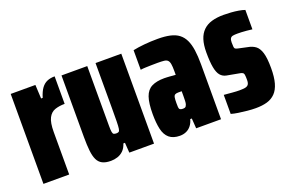

<svg xmlns="http://www.w3.org/2000/svg" viewBox="-73 -767 1543 1023"><g transform="rotate(-20 698.0 -255.0)"><path d="M31 0V-510H171L175 -432H184Q194 -465 207.5 -483.5Q221 -502 239.5 -510Q258 -518 283 -518V-362Q253 -362 228.5 -354Q204 -346 190.5 -320Q177 -294 177 -241V0Z M412 8Q382 8 363.5 -1.5Q345 -11 335.5 -31Q326 -51 322.5 -83Q319 -115 319 -161V-510H465V-236Q465 -195 465 -171Q465 -147 467 -136Q469 -125 474.5 -122.5Q480 -120 489 -120Q497 -120 502 -123Q507 -126 509 -138.5Q511 -151 511.5 -180Q512 -209 512 -259V-510H658V0H518L514 -57H505Q497 -32 482.5 -18Q468 -4 449.5 2Q431 8 412 8Z M803 8Q765 8 743 -10.5Q721 -29 713 -64.5Q705 -100 705 -150Q705 -212 717 -246.5Q729 -281 756.5 -295Q784 -309 828 -309Q836 -309 844 -308.5Q852 -308 860.5 -307.5Q869 -307 876.5 -306Q884 -305 892 -305V-327Q892 -352 889.5 -366.5Q887 -381 880 -388Q873 -395 859 -396.5Q845 -398 822 -398Q803 -398 785 -397.5Q767 -397 752.5 -396.5Q738 -396 726 -394V-505Q754 -511 790.5 -514.5Q827 -518 867 -518Q907 -518 936.5 -511.5Q966 -505 985.5 -490Q1005 -475 1016.5 -451Q1028 -427 1033 -392.5Q1038 -358 1038 -311V0H897L893 -57H884Q879 -37 867.5 -22Q856 -7 839.5 0.5Q823 8 803 8ZM866 -122Q873 -122 877.5 -123.5Q882 -125 884.5 -129Q887 -133 889 -139Q891 -146 891.5 -157.5Q892 -169 892 -185V-212H872Q861 -212 854.5 -208.5Q848 -205 846 -194Q844 -183 844 -163Q844 -149 844.5 -139.5Q845 -130 850 -126Q855 -122 866 -122Z M1233 8Q1211 8 1185.5 5.5Q1160 3 1136.5 -0.5Q1113 -4 1096 -9V-117Q1108 -116 1120 -115Q1132 -114 1143 -113Q1154 -112 1164.5 -111.5Q1175 -111 1183 -111Q1201 -111 1214 -113Q1227 -115 1233.5 -123Q1240 -131 1240 -150Q1240 -169 1238.5 -178.5Q1237 -188 1230.5 -191.5Q1224 -195 1210 -197L1145 -209Q1124 -213 1111 -228.5Q1098 -244 1092 -276Q1086 -308 1086 -361Q1086 -404 1095.5 -433.5Q1105 -463 1124.5 -482Q1144 -501 1173 -509.5Q1202 -518 1240 -518Q1260 -518 1282 -516.5Q1304 -515 1324.5 -511.5Q1345 -508 1359 -503V-393Q1343 -395 1327.5 -396.5Q1312 -398 1299 -398.5Q1286 -399 1276 -399Q1259 -399 1249.5 -397Q1240 -395 1235.5 -387.5Q1231 -380 1231 -365Q1231 -347 1232 -339Q1233 -331 1238.5 -328Q1244 -325 1254 -323L1305 -312Q1328 -308 1345.5 -295.5Q1363 -283 1372.5 -253Q1382 -223 1382 -165Q1382 -114 1372.5 -80.5Q1363 -47 1344 -27.5Q1325 -8 1297.5 0Q1270 8 1233 8Z"/></g></svg>

Font: Saira ExtraCondensed Black
Style: Regular
Weight: 900
Width: 2
Designer: Hector Gatti with collaboration of the Omnibus-Type team
Foundry: Omnibus-Type
Version: Version 1.101